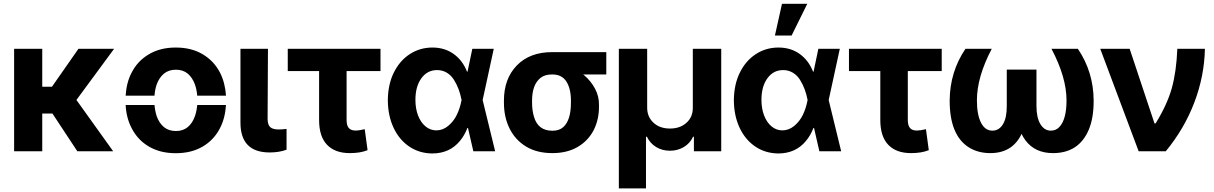

<svg xmlns="http://www.w3.org/2000/svg" viewBox="-20 -806 6467 1023"><path d="M55.2 -545.9H205.1V-343.8H256.8L397.9 -545.9H587.9L387.2 -273.4L583 0H392.1L259.3 -201.2H205.1V0H55.2Z M916.5 10.3Q834 10.3 773.9 -24.9Q713.9 -59.6 681.2 -123.5Q652.8 -178.2 649.4 -246.6H803.2Q806.2 -213.9 814.9 -187Q828.1 -149.9 853.5 -128.9Q878.9 -107.9 917.5 -107.9Q955.1 -107.9 980.5 -128.9Q1005.4 -149.9 1018.6 -187Q1027.8 -212.9 1030.8 -246.6H1184.1Q1179.7 -176.8 1152.3 -123.5Q1120.1 -60.1 1059.6 -24.9Q999.5 10.3 916.5 10.3ZM649.4 -296.4Q653.8 -366.7 681.2 -418.9Q713.4 -481.9 773.9 -517.1Q833.5 -552.7 916.5 -552.7Q1000 -552.7 1059.6 -517.1Q1120.1 -481.4 1152.3 -418.9Q1179.7 -364.7 1184.1 -296.4H1030.8Q1027.8 -330.6 1018.6 -356Q1005.4 -392.1 980.5 -413.6Q955.1 -434.6 917.5 -434.6Q878.9 -434.6 853.5 -413.6Q828.1 -392.6 814.9 -356Q805.2 -327.1 803.2 -296.4Z M1261.2 -152.8V-545.9H1407.7L1405.8 -170.4Q1406.7 -139.6 1420.7 -127.9Q1434.6 -116.2 1463.9 -116.2Q1484.4 -116.2 1506.8 -119.1V-8.3Q1467.3 6.3 1417 6.3Q1261.2 6.3 1261.2 -152.8Z M1513.2 -545.9H2007.3V-427.2H1513.2ZM1680.2 -166.5V-545.9H1826.7V-165Q1827.1 -135.3 1839.4 -122.8Q1851.6 -110.4 1874.5 -110.4Q1893.1 -110.4 1923.3 -117.7L1938.5 -5.9Q1900.4 9.8 1843.8 9.8Q1765.1 9.8 1722.7 -34.4Q1680.2 -78.6 1680.2 -166.5Z M2282.2 11.7Q2213.4 10.7 2160.2 -25.4Q2106.4 -62 2076.7 -126Q2046.9 -189.9 2046.4 -272.5Q2047.4 -356.9 2078.1 -418.9Q2109.4 -482.4 2163.3 -517.6Q2217.3 -552.7 2284.2 -552.7Q2349.1 -552.7 2397 -518.6Q2444.8 -484.4 2468.3 -424.3H2514.2L2551.3 -274.4L2618.2 0H2502L2439 -274.4Q2433.1 -304.7 2423.6 -330.3Q2414.1 -356 2398.9 -380.4Q2383.8 -404.8 2360.6 -418.7Q2337.4 -432.6 2308.6 -432.6Q2256.8 -432.6 2225.1 -388.9Q2193.4 -345.2 2193.4 -273.9Q2193.4 -227.5 2207.5 -190.4Q2222.2 -153.3 2247.1 -132.6Q2272 -111.8 2304.2 -111.3Q2339.4 -111.3 2368.4 -135.5Q2397.5 -159.7 2414.3 -194.8Q2431.2 -230 2439 -271.5L2496.6 -545.9H2610.8L2551.3 -271.5L2514.2 -124H2470.2Q2455.6 -85 2430.2 -54.7Q2375.5 11.7 2282.2 11.7Z M2665 -258.8V-269.5Q2665 -386.7 2733.9 -457.5Q2802.7 -528.3 2921.9 -528.3Q2933.6 -522 2944.3 -505.9Q2972.7 -461.4 3019 -446.3Q3058.1 -433.6 3092.8 -404.8Q3128.9 -374 3150.4 -333.5Q3171.9 -293 3171.4 -249V-238.3Q3171.9 -169.4 3143.1 -112.3Q3112.8 -54.7 3056.9 -22.5Q3001 9.8 2923.3 9.8Q2840.3 9.8 2782.7 -25.4Q2725.6 -60.1 2695.3 -120.8Q2665 -181.6 2665 -258.8ZM2814.9 -269.5V-258.8Q2814.9 -217.3 2825.2 -183.6Q2846.7 -109.4 2923.3 -109.4Q2960.4 -109.4 2981.9 -129.4Q3022 -166.5 3022 -258.8V-269.5Q3022 -334 2997.6 -371.8Q2973.1 -409.7 2921.9 -409.2Q2883.3 -409.7 2859.4 -390.6Q2814.9 -354.5 2814.9 -269.5ZM2921.9 -528.3H3210.4V-409.2H2921.9Z M3421.9 197.8H3277.3V-545.9H3428.2V-231.9Q3428.2 -183.6 3461.7 -152.3Q3495.1 -121.1 3549.8 -121.1Q3604 -121.1 3637.9 -152.1Q3671.9 -183.1 3671.4 -231.9V-545.9H3822.8V0H3677.2V-77.6H3672.9Q3656.7 -42.5 3623.8 -22.7Q3590.8 -2.9 3549.8 -2.9Q3508.3 -2.9 3475.8 -22.7Q3443.4 -42.5 3426.8 -77.6H3421.9Z M4126 11.7Q4057.1 10.7 4003.9 -25.4Q3950.2 -62 3920.4 -126Q3890.6 -189.9 3890.1 -272.5Q3891.1 -356.9 3921.9 -418.9Q3953.1 -482.4 4007.1 -517.6Q4061 -552.7 4127.9 -552.7Q4192.9 -552.7 4240.7 -518.6Q4288.6 -484.4 4312 -424.3H4357.9L4395 -274.4L4461.9 0H4345.7L4282.7 -274.4Q4276.9 -304.7 4267.3 -330.3Q4257.8 -356 4242.7 -380.4Q4227.5 -404.8 4204.3 -418.7Q4181.2 -432.6 4152.3 -432.6Q4100.6 -432.6 4068.8 -388.9Q4037.1 -345.2 4037.1 -273.9Q4037.1 -227.5 4051.3 -190.4Q4065.9 -153.3 4090.8 -132.6Q4115.7 -111.8 4147.9 -111.3Q4183.1 -111.3 4212.2 -135.5Q4241.2 -159.7 4258.1 -194.8Q4274.9 -230 4282.7 -271.5L4340.3 -545.9H4454.6L4395 -271.5L4357.9 -124H4314Q4299.3 -85 4273.9 -54.7Q4219.2 11.7 4126 11.7ZM4197.8 -616.7H4108.9L4146.5 -785.6H4281.2Z M4503.4 -545.9H4997.6V-427.2H4503.4ZM4670.4 -166.5V-545.9H4816.9V-165Q4817.4 -135.3 4829.6 -122.8Q4841.8 -110.4 4864.7 -110.4Q4883.3 -110.4 4913.6 -117.7L4928.7 -5.9Q4890.6 9.8 4834 9.8Q4755.4 9.8 4712.9 -34.4Q4670.4 -78.6 4670.4 -166.5Z M5124 -545.9H5264.2Q5185.1 -395.5 5185.1 -271.5Q5185.1 -195.3 5206.8 -152.6Q5228.5 -109.9 5267.6 -109.9Q5303.2 -109.9 5324 -144.3Q5344.7 -178.7 5344.2 -242.2V-435.1H5454.6V-256.8Q5455.1 -176.8 5433.1 -116.2Q5387.2 9.8 5256.8 9.8Q5189.9 9.8 5141.1 -21.5Q5039.6 -86.4 5040 -271Q5041 -422.9 5124 -545.9ZM5582.5 -545.9H5723.1Q5806.2 -422.9 5807.1 -271Q5807.6 -178.2 5781.2 -115.2Q5728.5 9.8 5590.3 9.8Q5494.1 9.8 5443.1 -59.1Q5392.1 -127.9 5392.1 -256.8V-435.1H5502.4V-242.2Q5502.4 -179.2 5523.4 -144.5Q5544.4 -109.9 5579.1 -109.9Q5606.4 -109.9 5624.5 -129.4Q5662.6 -169.9 5662.6 -271.5Q5662.6 -393.6 5582.5 -545.9Z M6191.4 0H6046.9L5842.3 -545.9H5999L6131.3 -148.4H6137.2Q6198.7 -248 6223.4 -335.9Q6248 -423.8 6252.9 -545.9H6399.9Q6397 -400.4 6343.5 -260Q6290 -119.6 6191.4 0Z"/></svg>

Font: Inter Tight Stencil
Style: Bold
Weight: 700
Designer: Rasmus Andersson
Foundry: rsms
Version: Version 3.004;Glyphs 3.1.2 (3151)